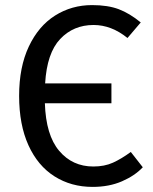

<svg xmlns="http://www.w3.org/2000/svg" viewBox="-20 -721 600 753"><path d="M540 -65Q509 -32 458.5 -10Q408 12 343 12Q259 12 193.5 -29.5Q128 -71 91.5 -151.5Q55 -232 55 -345Q55 -458 93 -538.5Q131 -619 196 -660Q261 -701 341 -701Q403 -701 445.5 -685Q488 -669 532 -633L480 -572Q417 -623 347 -623Q268 -623 216 -568Q164 -513 157 -394H417V-316H156Q160 -191 212 -129.5Q264 -68 346 -68Q390 -68 423 -83Q456 -98 493 -125Z"/></svg>

Font: FiraGO
Style: Regular
Weight: 400
Designer: bBox Type
Foundry: bBox Type GmbH
Version: Version 1.001;April 20, 2020;FontCreator 12.0.0.2555 64-bit